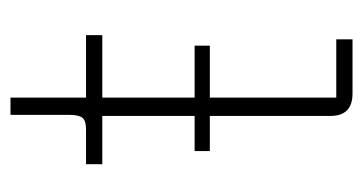

<svg xmlns="http://www.w3.org/2000/svg" viewBox="-183 -509 692 366"><g transform="rotate(-90 163.0 -326.0)"><path d="M271 0H168Q125 0 125 -42V-272H58V-301H125V-477H33V-508H99Q116 -508 121.5 -515Q127 -522 127 -539V-652H160V-508H279V-477H160V-301H259V-272H160V-31H271Z"/></g></svg>

Font: IBM Plex Sans ExtLt
Style: Regular
Weight: 200
Designer: Mike Abbink, Paul van der Laan, Pieter van Rosmalen
Foundry: Bold Monday
Version: Version 3.005